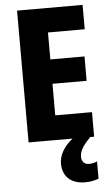

<svg xmlns="http://www.w3.org/2000/svg" viewBox="-62 -848 599 1036"><g transform="rotate(-5 237.0 -329.5)"><path d="M346 9C346 -21 362 -49 405 -93H426V-226H227V-397H412V-529H227V-675H426V-807H71V-93H309C260 -54 235 -8 235 36C235 104 278 148 357 148C389 148 413 141 430 135V41C419 46 405 51 386 51C361 51 346 34 346 9Z"/></g></svg>

Font: Noto Sans Kannada UI Condensed ExtraBold
Style: Regular
Weight: 800
Width: 3
Designer: Jelle Bosma - Monotype Design Team
Foundry: Monotype Imaging Inc.
Version: Version 2.005